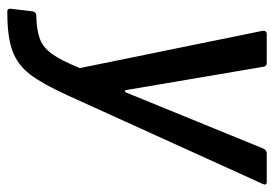

<svg xmlns="http://www.w3.org/2000/svg" viewBox="-132 -417 748 524"><g transform="rotate(90 242.0 -155.0)"><path d="M4 189 11 130Q13 120 22 120H24Q63 119 86.5 110Q110 101 127.5 76.5Q145 52 165 3Q166 2 165.5 -0.5Q165 -3 165 -3L64 -498V-500Q64 -509 73 -509H152Q160 -509 162 -501L226 -124Q226 -122 228.5 -122Q231 -122 232 -124L386 -501Q391 -509 399 -509H476Q487 -509 482 -498L240 35Q209 103 183 137Q157 171 119 185Q81 199 16 199H10Q7 199 5 196Q3 193 4 189Z"/></g></svg>

Font: Barlow Medium
Style: Italic
Weight: 500
Italic angle: -7°
Designer: Jeremy Tribby
Foundry: Tribby Type
Version: Version 1.408